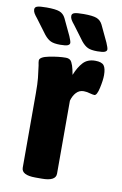

<svg xmlns="http://www.w3.org/2000/svg" viewBox="-97 -766 517 816"><g transform="rotate(10 161.5 -358.0)"><path d="M55 -30V-349Q55 -393 52.5 -416.5Q50 -440 46 -469Q43 -483 43 -490Q43 -506 83.5 -514Q124 -522 155 -522Q173 -522 180 -508Q187 -494 190.5 -477.5Q194 -461 195 -455Q209 -490 228 -510.5Q247 -531 280 -531Q308 -531 317.5 -518.5Q327 -506 327 -477Q327 -455 319.5 -421Q312 -387 301 -387Q295 -387 280 -391Q265 -395 254 -395Q235 -395 222 -381Q209 -367 203 -345V-30Q203 2 143 2H115Q55 2 55 -30ZM52 -602 5 -665Q-5 -677 -9.5 -685Q-14 -693 -14 -701Q-14 -711 -3 -714.5Q8 -718 37 -718Q76 -718 93 -711.5Q110 -705 119 -687L153 -615Q162 -594 162 -587Q162 -580 153.5 -576Q145 -572 121 -572Q94 -572 80 -578.5Q66 -585 52 -602ZM212 -602 165 -665Q155 -677 150.5 -685Q146 -693 146 -701Q146 -711 157 -714.5Q168 -718 197 -718Q236 -718 253 -711.5Q270 -705 279 -687L313 -615Q322 -594 322 -587Q322 -580 313.5 -576Q305 -572 281 -572Q254 -572 240 -578.5Q226 -585 212 -602Z"/></g></svg>

Font: Asap Condensed
Style: Bold
Weight: 700
Designer: Pablo Cosgaya
Foundry: Omnibus-Type
Version: Version 1.010; ttfautohint (v1.8)